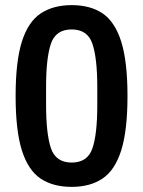

<svg xmlns="http://www.w3.org/2000/svg" viewBox="-20 -718 559 750"><path d="M260 12Q187 12 138.5 -20.5Q90 -53 65.5 -130.5Q41 -208 41 -343Q41 -478 65.5 -555.5Q90 -633 139 -665.5Q188 -698 260 -698Q333 -698 381 -665.5Q429 -633 453.5 -555.5Q478 -478 478 -343Q478 -208 453.5 -130.5Q429 -53 380.5 -20.5Q332 12 260 12ZM260 -83Q322 -83 341 -138.5Q360 -194 360 -307V-377Q360 -491 341 -547Q322 -603 260 -603Q198 -603 179 -547.5Q160 -492 160 -379V-309Q160 -195 179 -139Q198 -83 260 -83Z"/></svg>

Font: Archivo SemiCondensed SemiBold
Style: Regular
Weight: 600
Width: 4
Designer: Hector Gatti
Foundry: Omnibus-Type
Version: Version 2.001; ttfautohint (v1.8.3)